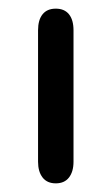

<svg xmlns="http://www.w3.org/2000/svg" viewBox="-20 -415 258 444"><path d="M68 -41Q68 -18 78.5 -4.5Q89 9 109 9Q129 9 139.5 -4.5Q150 -18 150 -41V-345Q150 -369 139.5 -382Q129 -395 109 -395Q89 -395 78.5 -382Q68 -369 68 -345Z"/></svg>

Font: Beiruti Medium
Style: Regular
Weight: 500
Designer: Arlette Boutros
Foundry: Boutros
Version: Version 1.41